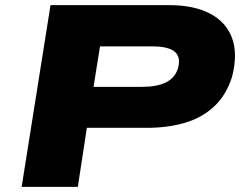

<svg xmlns="http://www.w3.org/2000/svg" viewBox="-20 -725 940 745"><path d="M64 0 176 -705H638Q732 -705 794.5 -672.5Q857 -640 880 -578.5Q903 -517 881 -429Q859 -357 811.5 -312.5Q764 -268 697.5 -248.5Q631 -229 550 -229H317L282 0ZM343 -388H530Q589 -388 623.5 -405Q658 -422 670 -458Q683 -502 659 -523.5Q635 -545 571 -545H368Z"/></svg>

Font: Nunito Sans 7pt Expanded Black
Style: Italic
Weight: 900
Width: 7
Italic angle: -9°
Designer: Vernon Adams
Foundry: Vernon Adams
Version: Version 3.101;gftools[0.9.27]